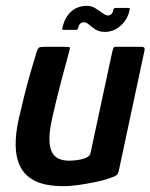

<svg xmlns="http://www.w3.org/2000/svg" viewBox="-20 -632 514 656"><path d="M197 4Q136 4 100.5 -13.5Q65 -31 49.5 -62.5Q34 -94 33.5 -134.5Q33 -175 43 -221Q52 -261 62.5 -303Q73 -345 84 -383.5Q95 -422 104 -451Q109 -467 113.5 -469.5Q118 -472 130 -472H199Q211 -472 216 -471.5Q221 -471 216 -455Q215 -450 208 -425Q201 -400 191.5 -364Q182 -328 172.5 -289Q163 -250 156 -217Q142 -150 155.5 -116.5Q169 -83 217 -83Q223 -83 234.5 -84Q246 -85 257.5 -87.5Q269 -90 278 -95Q287 -100 289 -108L364 -457Q365 -462 367 -467Q369 -472 374 -472H464Q467 -472 471 -470.5Q475 -469 474 -461L386 -49Q384 -37 376 -32Q368 -27 345 -20Q334 -16 308 -10.5Q282 -5 252 -0.5Q222 4 197 4ZM197 -530Q191 -530 193 -535Q200 -571 222 -591.5Q244 -612 277 -612Q293 -612 306.5 -603.5Q320 -595 331 -587Q342 -579 349 -579Q355 -579 360.5 -584Q366 -589 367 -598Q368 -602 370.5 -603.5Q373 -605 374 -605H419Q425 -605 423 -599Q417 -567 393 -545Q369 -523 339 -523Q319 -523 306 -531.5Q293 -540 284 -548Q275 -556 266 -556Q259 -556 254 -551Q249 -546 247 -536Q245 -530 240 -530Z"/></svg>

Font: Glory SemiBold
Style: Italic
Weight: 600
Italic angle: -12°
Designer: Robert Leuschke
Foundry: Robert Leuschke
Version: Version 1.011